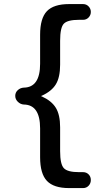

<svg xmlns="http://www.w3.org/2000/svg" viewBox="-20 -790 563 965"><path d="M99.6 -264.6Q83 -265.6 69.8 -278.3Q56.6 -291 56.6 -308.1Q56.6 -325.2 69.3 -336.9Q82 -348.6 99.6 -349.6Q181.6 -350.6 181.6 -469.7V-615.2Q181.6 -698.2 215.8 -733.9Q250 -769.5 327.1 -769.5H397.5Q414.1 -769.5 425.3 -757.8Q436.5 -746.1 436.5 -730Q436.5 -713.9 425.3 -702.1Q414.1 -690.4 397.5 -690.4H377Q320.3 -690.4 301.3 -671.4Q282.2 -652.3 282.2 -585V-464.8Q282.2 -401.4 260.7 -366.2Q239.3 -331.1 189.5 -308.6Q187.5 -308.6 186.5 -307.6Q186.5 -305.7 189.5 -305.7Q239.3 -283.2 260.7 -248Q282.2 -212.9 282.2 -150.4V-30.3Q282.2 36.1 301.3 55.7Q320.3 75.2 377 75.2H397.5Q414.1 75.2 425.3 86.4Q436.5 97.7 436.5 114.7Q436.5 131.8 425.3 143.6Q414.1 155.3 397.5 155.3H327.1Q250 155.3 215.8 119.1Q181.6 83 181.6 0V-144.5Q181.6 -263.7 99.6 -264.6Z"/></svg>

Font: Rounded Mgen+ 2p medium
Style: Regular
Weight: 500
Designer: [Source Han Sans]
Ryoko NISHIZUKA  (kana & ideographs); Paul D. Hunt (Latin, Greek & Cyrillic); Wenlong ZHANG  (bopomofo
Version: Version 1.059.20150602